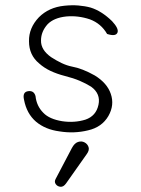

<svg xmlns="http://www.w3.org/2000/svg" viewBox="-20 -504 540 735"><path d="M390 -374Q367 -414 324 -430Q279 -445 234 -441Q186 -436 162 -411Q137 -383 137 -349Q136 -313 176 -285Q196 -272 216 -262.5Q236 -253 256 -249Q295 -242 343 -215Q390 -186 404 -145Q419 -102 395 -60Q370 -17 317 -5Q264 8 208 -1Q154 -8 118 -38Q82 -69 72 -122Q65 -152 88 -155Q110 -158 116 -136Q120 -98 146 -72Q169 -48 218 -40Q265 -33 307 -46Q348 -60 357 -103Q366 -145 329 -172Q310 -184 285.5 -194.5Q261 -205 229 -213Q198 -221 173.5 -232.5Q149 -244 130 -261Q91 -293 91 -346Q90 -397 129 -438Q167 -476 226 -482Q255 -485 280 -483Q305 -481 327 -475Q369 -462 409 -423Q435 -395 430 -380Q424 -363 390 -374ZM255 63Q265 44 278.5 39.5Q292 35 303.5 41Q315 47 319 59Q323 71 312 86L233 198Q223 212 211.5 211Q200 210 193.5 201Q187 192 193 181Z"/></svg>

Font: Yomogi
Style: Regular
Weight: 400
Designer: satsuyako
Foundry: satsuyako
Version: Version 3.100